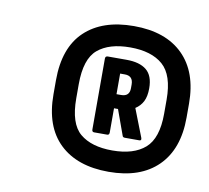

<svg xmlns="http://www.w3.org/2000/svg" viewBox="-55 -763 569 523"><g transform="rotate(10 230.0 -501.5)"><path d="M276 -300Q189 -300 140.5 -346.5Q92 -393 92 -482V-521Q92 -611 140.5 -657Q189 -703 276 -703Q364 -703 412 -655.5Q460 -608 460 -521V-482Q460 -395 412 -347.5Q364 -300 276 -300ZM276 -359Q335 -359 366.5 -386.5Q398 -414 398 -482V-521Q398 -589 366.5 -616.5Q335 -644 276 -644Q218 -644 186.5 -617.5Q155 -591 155 -521V-482Q155 -412 186.5 -385.5Q218 -359 276 -359ZM219 -399Q213 -399 213 -406V-602Q213 -609 220 -609H272Q308 -609 327 -593.5Q346 -578 346 -543Q346 -521 339 -507Q332 -493 318 -484L348 -407Q351 -399 344 -399H304Q298 -399 297 -404L272 -473H261V-406Q261 -399 255 -399ZM261 -512H274Q297 -512 297 -535V-545Q297 -569 274 -569H261Z"/></g></svg>

Font: Sofia Sans Condensed Black
Style: Italic
Weight: 900
Italic angle: -9°
Version: Version 4.100